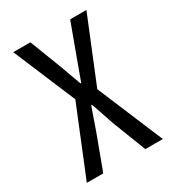

<svg xmlns="http://www.w3.org/2000/svg" viewBox="-178 -838 855 941"><g transform="rotate(-30 250.0 -367.5)"><path d="M35 0H128L199 -191C211 -227 229 -275 244 -319H248C265 -274 279 -227 292 -191L366 0H465L309 -372L457 -735H365L298 -553C286 -519 271 -480 256 -438H252C236 -480 222 -520 210 -553L140 -735H43L191 -383Z"/></g></svg>

Font: Noto Sans Mono CJK SC Regular
Style: Regular
Weight: 400
Designer: Ryoko NISHIZUKA (kana & ideographs); Paul D. Hunt (Latin, Greek & Cyrillic); Wenlong ZHANG (bopomofo); Sandoll Communica
Foundry: Adobe Systems Incorporated
Version: Version 1.005;PS 1.005;hotconv 1.0.96;makeotf.lib2.5.65012